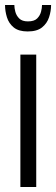

<svg xmlns="http://www.w3.org/2000/svg" viewBox="-28 -743 223 763"><path d="M53 0V-526H116V0ZM82 -618Q46 -618 26.5 -634Q7 -650 -0.5 -674.5Q-8 -699 -8 -723H29Q29 -711 33 -696Q37 -681 48.5 -669.5Q60 -658 83 -658Q108 -658 119.5 -669.5Q131 -681 135 -696Q139 -711 139 -723H175Q175 -699 167 -674.5Q159 -650 139 -634Q119 -618 82 -618Z"/></svg>

Font: Archivo ExtraCondensed Light
Style: Regular
Weight: 300
Width: 2
Designer: Hector Gatti
Foundry: Omnibus-Type
Version: Version 2.001